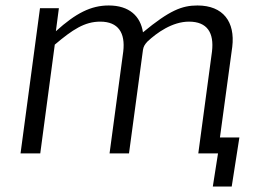

<svg xmlns="http://www.w3.org/2000/svg" viewBox="-20 -560 952 701"><path d="M757 121H826L854 -58H783L828 -389C839 -480 795 -540 701 -540C644 -540 599 -522 502 -442C493 -501 452 -540 377 -540C312 -540 257 -512 184 -446L195 -530H126L55 0H127L180 -397C245 -452 289 -481 346 -481C412 -481 438 -440 430 -372L380 0H451L502 -378C504 -390 508 -397 518 -408C552 -440 609 -481 670 -481C737 -481 762 -440 754 -372L704 0H776Z"/></svg>

Font: Cheyenne Sans Light
Style: Italic
Weight: 300
Italic angle: -8.13011°
Designer: The Public Sans project authors (U.S. Web Design System), Libre Franklin designed by Pablo Impallari and Rodrigo Fuenzal
Foundry: The Cheyenne Sans Project Authors
Version: Version 2.007